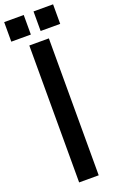

<svg xmlns="http://www.w3.org/2000/svg" viewBox="-222 -1106 707 1153"><g transform="rotate(-20 131.0 -529.5)"><path d="M-25.4 -1058.6H99.6V-933.6H-25.4ZM162.1 -1058.6H287.1V-933.6H162.1ZM68.4 -875H193.4V0H68.4Z"/></g></svg>

Font: OswaldRegular
Style: Regular
Weight: 400
Designer: vernon adams
Foundry: vernon adams
Version: Version 1.000